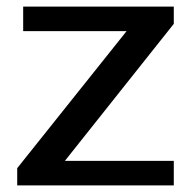

<svg xmlns="http://www.w3.org/2000/svg" viewBox="-20 -560 577 580"><path d="M32 -52 392 -503 407 -466H50V-540H505V-488L145 -35L130 -74H505V0H32Z"/></svg>

Font: Pathway Extreme 28pt Medium
Style: Regular
Weight: 500
Designer: Eduardo Rodriguez Tunni
Foundry: Eduardo Rodriguez Tunni
Version: Version 1.001;gftools[0.9.26]